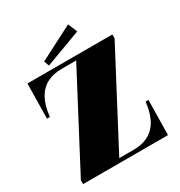

<svg xmlns="http://www.w3.org/2000/svg" viewBox="-203 -1028 1096 1169"><g transform="rotate(-30 345.0 -444.0)"><path d="M40 0H637L641 -245H621C609 -149 574 -27 410 -27H310L650 -673V-700H53L49 -455H69C81 -551 115 -673 279 -673H380L40 -27ZM474 -823 447 -888 208 -765 221 -729Z"/></g></svg>

Font: Sprat Black
Style: Regular
Weight: 900
Designer: Ethan Nakache
Foundry: Collletttivo
Version: Version 2.000;Glyphs 3.2 (3217)